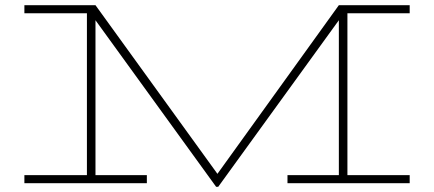

<svg xmlns="http://www.w3.org/2000/svg" viewBox="-20 -706 1673 740"><path d="M1319 -655V-31H1559V0H1088V-31H1286V-598V-628L821 14H813L348 -628V-598V-31H546V0H74V-31H315V-655H74V-686H348L818 -36L1286 -686H1559V-655Z"/></svg>

Font: BioRhyme Expanded ExtraLight
Style: Regular
Weight: 275
Width: 7
Designer: Aoife Mooney
Foundry: Aoife Mooney Type
Version: Version 1.000